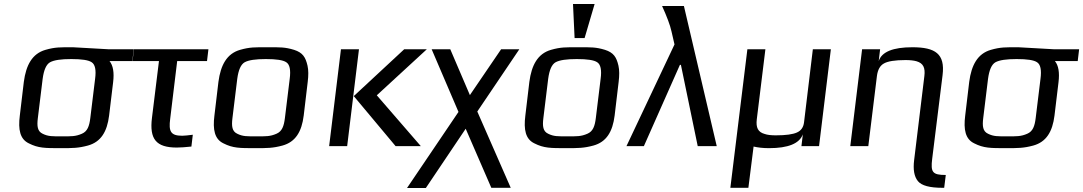

<svg xmlns="http://www.w3.org/2000/svg" viewBox="-20 -730 5410 959"><path d="M344 -494C281 -494 256 -495 207 -481C141 -462 110 -405 99 -321L79 -153C70 -82 80 -35 124 -14C171 10 205 10 282 10C343 10 371 10 419 -3C484 -21 515 -72 525 -153L545 -319C551 -368 545 -403 527 -425H641L648 -484H521C505 -484 361 -494 344 -494ZM431 -140C426 -100 417 -74 389 -62C357 -48 336 -49 289 -49C242 -49 221 -48 193 -62C167 -74 164 -100 169 -140L193 -336C199 -381 211 -408 230 -419C250 -430 285 -435 336 -435C388 -435 422 -430 438 -419C455 -408 461 -381 455 -336Z M830 -136 865 -425H1014L1021 -484H649L642 -425H774L739 -141C726 -36 759 7 863 7C883 7 907 5 936 2L943 -57C919 -54 902 -52 890 -52C832 -52 822 -74 830 -136Z M1517 -321C1521 -353 1521 -380 1516 -402C1506 -445 1492 -467 1449 -481C1403 -495 1379 -494 1316 -494C1253 -494 1228 -495 1179 -481C1113 -462 1082 -405 1071 -321L1051 -153C1042 -82 1052 -35 1096 -14C1143 10 1177 10 1254 10C1315 10 1343 10 1391 -3C1456 -21 1487 -72 1497 -153ZM1403 -140C1398 -100 1389 -74 1361 -62C1329 -48 1308 -49 1261 -49C1214 -49 1193 -48 1165 -62C1139 -74 1136 -100 1141 -140L1165 -336C1171 -381 1183 -408 1202 -419C1222 -430 1257 -435 1308 -435C1360 -435 1394 -430 1410 -419C1427 -408 1433 -381 1427 -336Z M2082 0 1862 -254 2112 -484H1999L1747 -250L1956 0ZM1714 0 1773 -484H1683L1624 0Z M2270 -171 2013 209H2107L2306 -87L2434 208H2531L2364 -173L2574 -484H2483L2327 -255L2229 -484H2136Z M3070 -321C3074 -353 3074 -380 3069 -402C3059 -445 3045 -467 3002 -481C2956 -495 2932 -494 2869 -494C2806 -494 2781 -495 2732 -481C2666 -462 2635 -405 2624 -321L2604 -153C2595 -82 2605 -35 2649 -14C2696 10 2730 10 2807 10C2868 10 2896 10 2944 -3C3009 -21 3040 -72 3050 -153ZM2956 -140C2951 -100 2942 -74 2914 -62C2882 -48 2861 -49 2814 -49C2767 -49 2746 -48 2718 -62C2692 -74 2689 -100 2694 -140L2718 -336C2724 -381 2736 -408 2755 -419C2775 -430 2810 -435 2861 -435C2913 -435 2947 -430 2963 -419C2980 -408 2986 -381 2980 -336ZM2900 -540 2950 -710H2842L2850 -540Z M3396 -700H3287C3311 -647 3327 -605 3334 -573L3349 -508L3109 0H3196L3376 -406H3381L3465 0H3560Z M4071 0 4130 -484H4040L3996 -119C3993 -94 3981 -77 3960 -68C3940 -59 3905 -54 3855 -54C3832 -54 3813 -56 3799 -61C3766 -70 3755 -93 3760 -134L3803 -484H3713L3628 208H3718L3744 2C3766 7 3791 10 3821 10C3917 10 3973 -13 3990 -59L3983 0Z M4636 64 4688 -355C4701 -461 4652 -494 4537 -494C4440 -494 4384 -471 4369 -425L4376 -484H4286L4227 0H4317L4360 -350C4364 -381 4375 -402 4395 -413C4414 -424 4450 -430 4503 -430C4525 -430 4544 -428 4558 -424C4592 -414 4602 -391 4597 -350L4546 69C4540 117 4546 152 4565 175C4583 197 4624 208 4687 208H4696L4704 144C4637 144 4628 130 4636 64Z M5066 -494C5003 -494 4978 -495 4929 -481C4863 -462 4832 -405 4821 -321L4801 -153C4792 -82 4802 -35 4846 -14C4893 10 4927 10 5004 10C5065 10 5093 10 5141 -3C5206 -21 5237 -72 5247 -153L5267 -319C5273 -368 5267 -403 5249 -425H5363L5370 -484H5243C5227 -484 5083 -494 5066 -494ZM5153 -140C5148 -100 5139 -74 5111 -62C5079 -48 5058 -49 5011 -49C4964 -49 4943 -48 4915 -62C4889 -74 4886 -100 4891 -140L4915 -336C4921 -381 4933 -408 4952 -419C4972 -430 5007 -435 5058 -435C5110 -435 5144 -430 5160 -419C5177 -408 5183 -381 5177 -336Z"/></svg>

Font: Gamestation Text
Style: Italic
Weight: 400
Designer: Jonas Hecksher
Foundry: Jonas Hecksher, Playtypeª, e-types AS
Version: Version 1.003